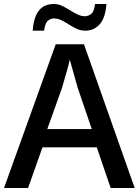

<svg xmlns="http://www.w3.org/2000/svg" viewBox="-20 -938 692 958"><path d="M532 0 463 -203H192L120 0H0L258 -717H399L652 0ZM367 -502Q363 -517 356 -541.5Q349 -566 341.5 -593Q334 -620 328 -641Q324 -621 317 -595.5Q310 -570 302.5 -545Q295 -520 290 -501L216 -294H438ZM143 -785Q146 -821 154 -846Q162 -871 175.5 -887Q189 -903 207.5 -910.5Q226 -918 249 -918Q271 -918 290.5 -908.5Q310 -899 329 -887Q348 -875 366.5 -866Q385 -857 404 -857Q420 -857 435 -868.5Q450 -880 454 -918H511Q506 -849 477.5 -817Q449 -785 406 -785Q382 -785 362 -794.5Q342 -804 323.5 -816Q305 -828 286.5 -837Q268 -846 248 -846Q234 -846 219.5 -835Q205 -824 200 -785Z"/></svg>

Font: Noto Sans Hebrew Thin Medium
Style: Regular
Weight: 500
Version: Version 3.001